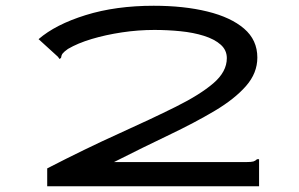

<svg xmlns="http://www.w3.org/2000/svg" viewBox="-20 -647 1040 667"><path d="M144 -62Q278 -131 392 -182.5Q506 -234 590.5 -276Q675 -318 721.5 -358Q768 -398 768 -445Q768 -473 746.5 -492Q725 -511 688.5 -522.5Q652 -534 607 -538.5Q562 -543 516 -543Q460 -543 403.5 -534.5Q347 -526 298.5 -511.5Q250 -497 216 -477Q202 -467 197.5 -461Q193 -455 192 -446L187 -442L181 -450L114 -511Q173 -562 277.5 -594.5Q382 -627 514 -627Q619 -627 700.5 -607Q782 -587 828 -547.5Q874 -508 874 -447Q874 -393 834.5 -348Q795 -303 726 -262Q657 -221 567 -178Q477 -135 376 -84H836Q853 -84 860 -86Q867 -88 873 -94H880V0H144Z"/></svg>

Font: Inconsolata UltraExpanded Medium
Style: Regular
Weight: 500
Width: 9
Monospace: yes
Designer: Raph Levien, Cyreal, Brenton Simpson
Foundry: Raph Levien, Cyreal, Google
Version: Version 3.001; ttfautohint (v1.8.2.53-6de2)